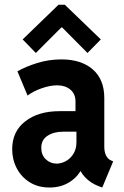

<svg xmlns="http://www.w3.org/2000/svg" viewBox="-20 -795 531 822"><path d="M191.8 7.8Q142.9 7.8 107.1 -14.8Q71.2 -37.3 51.7 -74.6Q32.2 -111.9 32.2 -156Q32.2 -232.4 88.3 -275.7Q144.4 -319.1 234.8 -319.1H322.6V-231.2H250.5Q210.2 -231.2 183.5 -213.7Q156.7 -196.3 156.7 -162.3Q156.7 -131.3 176.2 -112.9Q195.7 -94.5 222.2 -94.5Q242.2 -94.5 261.9 -105.2Q281.5 -115.9 294.4 -136.5Q307.3 -157 307.3 -187.2V-252.3L303.2 -275.7V-360.2Q303.2 -393.5 280.9 -411.6Q258.7 -429.7 225.1 -429.7Q194.3 -429.7 158.2 -417Q122 -404.3 98 -385.9L54.6 -489.6Q89 -509.5 138.9 -525.1Q188.9 -540.7 243 -540.7Q327.4 -540.7 377 -498Q426.5 -455.2 426.5 -375.2V-167.2Q426.5 -144.5 433.9 -129.5Q441.3 -114.5 454.6 -108.4L464.5 -104.1L417.8 7.8L402.2 2Q367.1 -11.6 343.8 -36.6Q320.5 -61.7 316.8 -86.3L346.9 -62.4H291.1L331.4 -77.1Q316.8 -41 279.6 -16.6Q242.5 7.8 191.8 7.8ZM133.4 -568.2 77 -626.2 230.5 -774.7H257.5L411.6 -626.2L354.6 -568.2L246 -677.5H242.6Z"/></svg>

Font: Reddit Sans Condensed
Style: Regular
Weight: 400
Designer: Stephen Hutchings
Foundry: Reddit
Version: Version 1.014